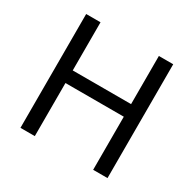

<svg xmlns="http://www.w3.org/2000/svg" viewBox="-156 -879 1053 1043"><g transform="rotate(30 370.5 -357.0)"><path d="M643 0H553V-333H187V0H97V-714H187V-412H553V-714H643Z"/></g></svg>

Font: Noto Sans Gunjala Gondi Semibold
Style: Regular
Weight: 600
Designer: Ek Type
Foundry: Ek Type
Version: Version 1.004; ttfautohint (v1.8.4.7-5d5b)